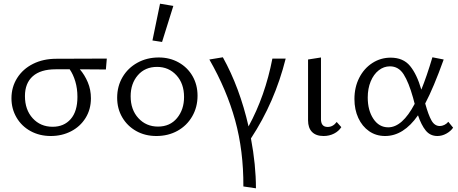

<svg xmlns="http://www.w3.org/2000/svg" viewBox="-20 -731 2476 1039"><path d="M553 -355Q506 -356 412 -356Q438 -326 455 -286Q472 -246 472 -199Q472 -139 443 -92.5Q414 -46 364.5 -20.5Q315 5 255 5Q194 5 145.5 -21.5Q97 -48 69.5 -95Q42 -142 42 -199Q42 -260 73 -309Q104 -358 159 -385.5Q214 -413 285 -413L558 -414ZM357 -356H281Q200 -356 157.5 -318.5Q115 -281 115 -211Q115 -137 157 -91Q199 -45 265 -45Q326 -45 362.5 -86.5Q399 -128 399 -207Q399 -252 387.5 -290.5Q376 -329 357 -356Z M805 -512 846 -711 918 -699 857 -504ZM614 -202Q614 -264 643 -313.5Q672 -363 723.5 -391.5Q775 -420 839 -420Q899 -420 947 -393Q995 -366 1022 -319Q1049 -272 1049 -213Q1049 -151 1020 -101Q991 -51 940.5 -23Q890 5 826 5Q765 5 717 -22Q669 -49 641.5 -96Q614 -143 614 -202ZM976 -206Q976 -279 934.5 -324Q893 -369 830 -369Q765 -369 726 -324Q687 -279 687 -210Q687 -137 729 -91.5Q771 -46 835 -46Q900 -46 938 -92Q976 -138 976 -206Z M1338 18Q1365 161 1365 288L1297 278Q1298 85 1252.5 -80Q1207 -245 1113 -409L1186 -421Q1277 -257 1325 -47Q1415 -212 1454 -414H1526Q1467 -178 1338 18Z M1647 -80V-409L1717 -420V-91Q1715 -44 1753 -44Q1782 -44 1802 -71L1827 -43Q1813 -21 1787.5 -8Q1762 5 1731 5Q1690 5 1668.5 -17Q1647 -39 1647 -80Z M2432 -40Q2419 -21 2395.5 -8Q2372 5 2347 5Q2308 5 2284 -24.5Q2260 -54 2242 -107Q2164 5 2064 5Q2015 5 1977.5 -21Q1940 -47 1919 -92.5Q1898 -138 1898 -195Q1898 -259 1924 -310Q1950 -361 1995 -390Q2040 -419 2094 -419Q2162 -419 2199 -374Q2236 -329 2260 -246Q2289 -317 2320 -421L2381 -409Q2326 -256 2281 -171Q2298 -109 2315 -79Q2332 -49 2360 -49Q2372 -49 2384.5 -55Q2397 -61 2406 -72ZM2224 -169 2215 -203Q2192 -285 2164.5 -328.5Q2137 -372 2090 -372Q2057 -372 2029.5 -350.5Q2002 -329 1986 -290.5Q1970 -252 1970 -203Q1970 -134 2000.5 -88Q2031 -42 2081 -42Q2157 -42 2224 -169Z"/></svg>

Font: Ysabeau Infant
Style: Regular
Weight: 400
Designer: Christian Thalmann (Catharsis Fonts)
Version: Version 0.003